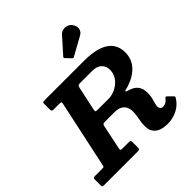

<svg xmlns="http://www.w3.org/2000/svg" viewBox="-300 -1210 1410 1410"><g transform="rotate(-45 405.0 -505.0)"><path d="M651 -995Q639.5 -1011 620.2 -1017.5Q601 -1024 581.2 -1020.2Q561.5 -1016.5 547.5 -1000.5L440 -880.5Q431.5 -872.5 440 -863.5L476.5 -825.5Q481.5 -820.5 484.8 -820Q488 -819.5 494 -823.5L635 -901Q661 -915 666.2 -941.2Q671.5 -967.5 651 -995ZM805 -74.5Q812.5 -86 812.8 -90.2Q813 -94.5 803.5 -103L774 -132.5Q765 -140.5 762 -139.5Q759 -138.5 751.5 -130Q737 -111.5 723 -106Q709 -100.5 697 -100.5Q684.5 -100.5 676.5 -109.2Q668.5 -118 668.5 -130Q668.5 -145 674 -163.2Q679.5 -181.5 684.8 -203.5Q690 -225.5 690 -251Q690 -293.5 673 -320Q656 -346.5 618.5 -360.5Q600 -367.5 591 -369.5Q582 -371.5 582 -376Q582 -380.5 591.2 -382.5Q600.5 -384.5 618.5 -390Q696 -414.5 740 -463Q784 -511.5 784 -580Q784 -635 755.8 -673Q727.5 -711 670 -730.5Q612.5 -750 524.5 -750H118Q104.5 -750 99.8 -747.5Q95 -745 95 -731.5V-677.5Q95 -663 98.8 -659Q102.5 -655 117 -655H173.5Q190.5 -655 193.2 -651.5Q196 -648 192.5 -633.5L82 -118Q79.5 -105 77.5 -100Q75.5 -95 58.5 -95H-15.5Q-28 -95 -31.5 -91.5Q-35 -88 -35 -75.5V-18.5Q-35 -7.5 -31.5 -3.8Q-28 0 -17 0H333.5Q348.5 0 351.8 -4.5Q355 -9 355 -24V-78.5Q355 -90 350.5 -92.5Q346 -95 334.5 -95H270Q253.5 -95 251.5 -99.8Q249.5 -104.5 252 -117L291.5 -305.5Q294 -317.5 299 -321.2Q304 -325 318 -325H414Q455.5 -325 477.8 -311Q500 -297 508.5 -276.2Q517 -255.5 517 -235.5Q517 -202 509.2 -165.8Q501.5 -129.5 501.5 -92Q501.5 -43.5 534.5 -15.5Q567.5 12.5 634 12.5Q666.5 12.5 698.8 3Q731 -6.5 758.5 -26Q786 -45.5 805 -74.5ZM345.5 -425Q326.5 -425 323 -428.8Q319.5 -432.5 322.5 -448L362.5 -634Q365.5 -647.5 370.8 -651.2Q376 -655 391.5 -655H514Q563.5 -655 588.8 -631.2Q614 -607.5 614 -568Q614 -536.5 600 -510.2Q586 -484 562.5 -465Q539 -446 510.8 -435.5Q482.5 -425 454 -425Z"/></g></svg>

Font: Besley
Style: Bold Italic
Weight: 700
Italic angle: -13°
Designer: Owen Earl
Foundry: indestructible type*
Version: Version 2.001